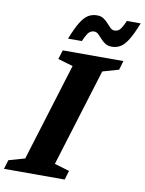

<svg xmlns="http://www.w3.org/2000/svg" viewBox="-123 -1001 809 1070"><g transform="rotate(10 281.0 -466.0)"><path d="M252.5 -630.5 167.5 -655.5 183.5 -707H526.5L511.5 -655.5L420.5 -629.5L250 -76.5L334.5 -51.5L319 0H-24.5L-9 -51.5L82 -77.5ZM585 -930.5Q560.5 -868 539.5 -834.2Q518.5 -800.5 496.8 -787.5Q475 -774.5 448 -774.5Q426 -774.5 410.8 -784.5Q395.5 -794.5 384 -807.8Q372.5 -821 361.8 -831Q351 -841 338.5 -841Q321.5 -841 309.5 -829.5Q297.5 -818 279 -776.5H201Q225.5 -839 246.5 -872.8Q267.5 -906.5 289.2 -919.5Q311 -932.5 338.5 -932.5Q360.5 -932.5 375.5 -922.5Q390.5 -912.5 402 -899.2Q413.5 -886 424 -876Q434.5 -866 447.5 -866Q464.5 -866 476.5 -877.5Q488.5 -889 507 -930.5Z"/></g></svg>

Font: Newsreader Caption SemiBold
Style: Italic
Weight: 600
Italic angle: -17°
Designer: Hugues Gentile
Foundry: Production Type
Version: Version 1.001